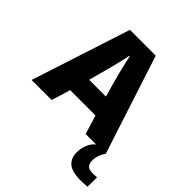

<svg xmlns="http://www.w3.org/2000/svg" viewBox="-227 -794 1158 1158"><g transform="rotate(45 352.0 -215.5)"><path d="M640 -12V-9H470Q463 -33 453.5 -64Q444 -95 433 -130H217Q197 -60 180 -9H10V-11L215 -642H435ZM323 -528Q313 -477 294 -404Q275 -331 254 -255H397Q375 -331 356 -404Q337 -477 327 -528ZM702 127 704 130 703 208Q690 209 674.5 210Q659 211 648 211Q572 211 541 183.5Q510 156 510 107Q510 74 522.5 42Q535 10 560 -9H639Q626 10 618.5 31.5Q611 53 611 75Q611 102 623.5 115.5Q636 129 670 129Q678 129 685.5 128.5Q693 128 702 127Z"/></g></svg>

Font: Bakbak One
Style: Regular
Weight: 400
Designer: Saumya Kishore and Sanchit Sawaria
Foundry: A Good Feeling
Version: Version 1.003; ttfautohint (v1.8.3)